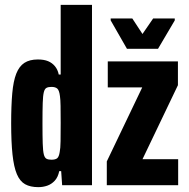

<svg xmlns="http://www.w3.org/2000/svg" viewBox="-20 -763 780 791"><path d="M138 8Q105 8 83.5 -4Q62 -16 49.5 -45.5Q37 -75 31.5 -126.5Q26 -178 26 -255Q26 -328 30.5 -378.5Q35 -429 47 -459.5Q59 -490 80.5 -504Q102 -518 136 -518Q161 -518 178 -511Q195 -504 206.5 -490Q218 -476 222 -456H230V-743H359V0H236L232 -58H224Q219 -33 205.5 -18.5Q192 -4 174.5 2Q157 8 138 8ZM192 -105Q208 -105 215.5 -111Q223 -117 226 -137Q229 -151 229.5 -181Q230 -211 230 -257Q230 -300 229.5 -327Q229 -354 227 -367Q224 -391 216 -398Q208 -405 192 -405Q179 -405 171.5 -401Q164 -397 160.5 -383Q157 -369 156 -338.5Q155 -308 155 -255Q155 -202 156 -171.5Q157 -141 160.5 -127Q164 -113 171.5 -109Q179 -105 192 -105ZM420 0V-98L566 -403H424V-510H713V-412L567 -107H714V0ZM503 -562 436 -679V-687H525L567 -623L611 -687H700V-679L631 -562Z"/></svg>

Font: Saira ExtraCondensed ExtraBold
Style: Regular
Weight: 800
Width: 2
Designer: Hector Gatti with collaboration of the Omnibus-Type team
Foundry: Omnibus-Type
Version: Version 1.101